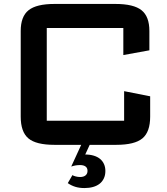

<svg xmlns="http://www.w3.org/2000/svg" viewBox="-20 -727 844 973"><path d="M85 -570Q85 -643.5 124.8 -675.2Q164.5 -707 256 -707H565Q657.5 -707 697.2 -675.2Q737 -643.5 737 -570V-472L605 -448V-585Q605 -585 605 -585Q605 -585 605 -585H217Q217 -585 217 -585Q217 -585 217 -585V-115Q217 -115 217 -115Q217 -115 217 -115H609Q609 -115 609 -115Q609 -115 609 -115V-265L741 -239V-136Q741 -58.5 701.8 -25.8Q662.5 7 569 7H256Q162.5 7 123.8 -25.8Q85 -58.5 85 -136ZM391.5 7H434.5L412 56Q436 56 455 61.8Q474 67.5 487 78.2Q500 89 507 104.5Q514 120 514 139.5Q514 161 506.2 177.2Q498.5 193.5 484.8 204.2Q471 215 451.5 220.5Q432 226 408 226Q381.5 226 361 219.5Q340.5 213 323.5 201L347 160.5Q353 164.5 364 167.2Q375 170 386 170Q403.5 170 413.5 161.8Q423.5 153.5 423.5 139Q423.5 124 413.5 116.8Q403.5 109.5 386 109.5Q374.5 109.5 363.8 111.2Q353 113 341 117Z"/></svg>

Font: Science Gothic
Style: Regular
Weight: 400
Designer: Thomas Phinney, Vassil Kateliev, Brandon Buerkle
Foundry: Font Detective LLC
Version: Version 1.018